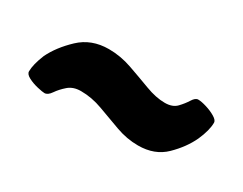

<svg xmlns="http://www.w3.org/2000/svg" viewBox="-35 -481 521 412"><g transform="rotate(30 225.0 -274.5)"><path d="M79 -198Q74 -198 61 -201Q48 -204 37.5 -209.5Q27 -215 27 -222Q27 -239 38 -266Q52 -295 80.5 -322Q109 -349 152 -349Q181 -349 209.5 -339Q238 -329 264.5 -319Q291 -309 313 -309Q332 -309 342 -319.5Q352 -330 358.5 -340.5Q365 -351 372 -351Q380 -351 393 -347Q406 -343 416 -337Q426 -331 426 -325Q426 -306 414 -279Q401 -251 375.5 -226Q350 -201 309 -201Q281 -201 253.5 -211Q226 -221 199 -231Q172 -241 145 -241Q126 -241 114 -230.5Q102 -220 94.5 -209Q87 -198 79 -198Z"/></g></svg>

Font: Asap Condensed Condensed Black
Style: Italic
Weight: 900
Width: 3
Italic angle: -6°
Designer: Pablo Cosgaya
Foundry: Omnibus-Type
Version: Version 3.001; ttfautohint (v1.8.4.7-5d5b)